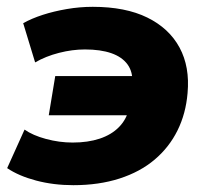

<svg xmlns="http://www.w3.org/2000/svg" viewBox="-20 -532 617 563"><path d="M195 11Q137 11 86 -2.5Q35 -16 1 -39L52 -152Q76 -135 115 -124.5Q154 -114 193 -114Q238 -114 272.5 -125.5Q307 -137 329 -159.5Q351 -182 358 -213L365 -194H123L142 -309H379L368 -288Q370 -321 354 -343Q338 -365 306.5 -376Q275 -387 229 -387Q192 -387 153 -377Q114 -367 83 -349L48 -464Q73 -478 105.5 -488.5Q138 -499 176 -505.5Q214 -512 252 -512Q348 -512 412 -480.5Q476 -449 506.5 -392.5Q537 -336 530 -259Q525 -199 500.5 -149.5Q476 -100 433.5 -64Q391 -28 330.5 -8.5Q270 11 195 11Z"/></svg>

Font: Nunito Sans 9pt Black
Style: Italic
Weight: 900
Italic angle: -9°
Version: Version 3.101;gftools[0.9.27]